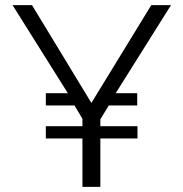

<svg xmlns="http://www.w3.org/2000/svg" viewBox="-20 -730 716 750"><path d="M648 -710H571L337 -328L105 -710H29L245 -366H159V-318H271L302 -266V-237H159V-189H302V0H372V-189H517V-237H372V-264L405 -318H516V-366H432Z"/></svg>

Font: Raleway Reg
Style: Regular
Weight: 400
Designer: Matt McInerney, Pablo Impallari, Rodrigo Fuenzalida
Foundry: Matt McInerney, Pablo Impallari, Rodrigo Fuenzalida
Version: Version 3.00 July 28, 2015